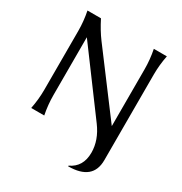

<svg xmlns="http://www.w3.org/2000/svg" viewBox="-213 -893 1192 1258"><g transform="rotate(30 383.5 -263.5)"><path d="M83 0Q97.7 -73.2 97.7 -146.5V-590.8Q97.7 -664.1 83 -737.3H185.1Q222.2 -664.1 261.7 -611.3L599.6 -161.1V-590.8Q599.6 -664.1 585 -737.3H683.6Q668.9 -664.1 668.9 -590.8V56.6Q668.9 210 483.4 210V205.1Q571.3 164.6 571.3 56.6Q571.3 -37.6 505.9 -126L167 -583.5V-146.5Q167 -73.2 181.6 0Z"/></g></svg>

Font: Classica
Style: Book
Weight: 400
Version: Version 1.001